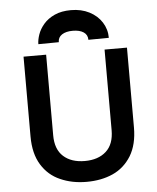

<svg xmlns="http://www.w3.org/2000/svg" viewBox="-59 -926 805 982"><g transform="rotate(-5 343.5 -435.0)"><path d="M346 6Q271 6 211 -21Q151 -47 115.5 -104.5Q80 -162 80 -250V-660H196V-246Q196 -174 236.5 -137.5Q277 -101 346 -101Q415 -101 455.5 -137.5Q496 -174 496 -246V-660H611V-250Q611 -163 576 -105Q540 -47 481 -20.5Q422 6 346 6ZM342 -876Q395 -876 436 -855Q477 -834 500 -798Q523 -762 523 -718L418 -717Q418 -743 397.5 -756.5Q377 -770 342 -770Q307 -770 286.5 -756.5Q266 -743 266 -718L161 -717Q161 -739 170.5 -766.5Q180 -794 201.5 -819Q223 -844 258 -860Q293 -876 342 -876Z"/></g></svg>

Font: Lil Grotesk Bold
Style: Regular
Weight: 700
Designer: Bastien Sozeau
Foundry: NBR — Bastien Sozeau
Version: Version 4.002; ttfautohint (v1.8.4.7-5d5b)